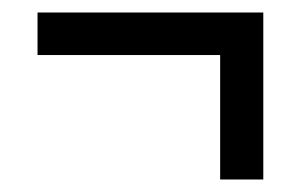

<svg xmlns="http://www.w3.org/2000/svg" viewBox="-20 -407 470 307"><path d="M401 -387H40V-319H332V-120H401Z"/></svg>

Font: Noto Sans ExtraCondensed
Style: Italic
Weight: 400
Width: 2
Italic angle: -12°
Designer: Monotype Design Team
Foundry: Monotype Imaging Inc.
Version: Version 2.013